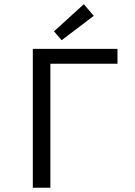

<svg xmlns="http://www.w3.org/2000/svg" viewBox="-20 -887 640 907"><path d="M135 0H218V-586H535V-656H135ZM271 -697 423 -812 376 -867 235 -739Z"/></svg>

Font: Hasklig
Style: Regular
Weight: 400
Monospace: yes
Designer: Paul D. Hunt, Teo Tuominen
Foundry: Adobe Systems Incorporated
Version: Version 2.030;PS 1.0;hotconv 16.6.51;makeotf.lib2.5.65220